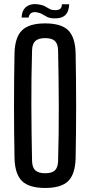

<svg xmlns="http://www.w3.org/2000/svg" viewBox="-20 -924 447 952"><path d="M204 8Q124 8 89 -26.5Q54 -61 52 -140Q47 -400 52 -660Q54 -739 89 -773.5Q124 -808 204 -808Q284 -808 318.5 -773.5Q353 -739 355 -660Q360 -399 355 -140Q353 -61 318.5 -26.5Q284 8 204 8ZM204 -65Q237 -65 252 -79Q267 -93 268 -125Q272 -261 271.5 -401.5Q271 -542 268 -675Q267 -707 252 -721Q237 -735 204 -735Q171 -735 155.5 -721Q140 -707 139 -675Q135 -542 135.5 -401.5Q136 -261 139 -125Q140 -93 155.5 -79Q171 -65 204 -65ZM87 -837Q89 -874 110.5 -890.5Q132 -907 166 -903Q189 -900 201.5 -893.5Q214 -887 224.5 -880.5Q235 -874 250 -874Q287 -871 287 -903H323Q321 -830 249 -833Q228 -833 214 -840Q200 -847 188.5 -854Q177 -861 162 -863Q145 -866 134.5 -859Q124 -852 122 -837Z"/></svg>

Font: Big Shoulders Display SemiBold
Style: Regular
Weight: 600
Designer: Patric King
Foundry: XO Type Co
Version: Version 1.000; ttfautohint (v1.8.2)